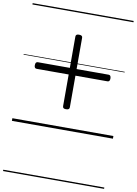

<svg xmlns="http://www.w3.org/2000/svg" viewBox="-127 -969 1018 1428"><g transform="rotate(10 381.5 -255.0)"><path d="M380 -155Q368 -155 362 -159.5Q356 -164 356 -174V-699Q356 -709 362 -713.5Q368 -718 380 -718Q394 -718 400.5 -713.5Q407 -709 407 -699V-174Q407 -164 400.5 -159.5Q394 -155 380 -155ZM114 -413Q105 -413 100.5 -419Q96 -425 96 -437Q96 -463 114 -463H649Q658 -463 662.5 -456.5Q667 -450 667 -437Q667 -413 649 -413ZM0 369H763V379H0ZM0 -20H763V0H0ZM0 -505H763V-500H0ZM0 -889H763V-879H0Z"/></g></svg>

Font: Playwrite HR Lijeva Guides
Style: Regular
Weight: 400
Designer: Veronika Burian, José Scaglione
Foundry: TypeTogether
Version: Version 1.003